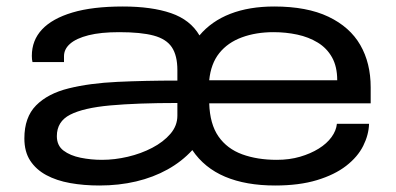

<svg xmlns="http://www.w3.org/2000/svg" viewBox="-20 -559 1218 591"><path d="M286 12Q238 12 196 4.5Q154 -3 122.5 -20Q91 -37 73 -64.5Q55 -92 55 -133Q55 -198 91 -234.5Q127 -271 191.5 -287Q256 -303 341.5 -307Q427 -311 526 -311V-343Q526 -388 509 -413.5Q492 -439 453 -449.5Q414 -460 347 -460Q290 -460 252.5 -450.5Q215 -441 196 -424.5Q177 -408 177 -386V-368H80Q79 -372 78.5 -376.5Q78 -381 78 -387Q78 -435 109.5 -468.5Q141 -502 203 -520.5Q265 -539 358 -539Q447 -539 506.5 -518.5Q566 -498 594 -450Q631 -494 689 -516.5Q747 -539 824 -539Q925 -539 991 -507.5Q1057 -476 1089 -420.5Q1121 -365 1121 -290V-241H624Q626 -177 652.5 -139Q679 -101 725.5 -84Q772 -67 832 -67Q871 -67 903.5 -76.5Q936 -86 961 -101.5Q986 -117 1000.5 -137Q1015 -157 1017 -178H1116Q1115 -144 1098 -110Q1081 -76 1045.5 -48.5Q1010 -21 955.5 -4.5Q901 12 827 12Q737 12 673 -15Q609 -42 572 -97Q540 -62 496 -37.5Q452 -13 399 -0.5Q346 12 286 12ZM294 -67Q333 -67 373.5 -76.5Q414 -86 448.5 -104Q483 -122 504.5 -147Q526 -172 526 -203V-242Q402 -242 319.5 -234.5Q237 -227 196 -206Q155 -185 155 -140Q155 -111 175.5 -95.5Q196 -80 228 -73.5Q260 -67 294 -67ZM624 -312H1018Q1018 -354 1002 -382.5Q986 -411 958 -428Q930 -445 895 -452.5Q860 -460 822 -460Q768 -460 724.5 -444Q681 -428 655 -395.5Q629 -363 624 -312Z"/></svg>

Font: Archivo Expanded
Style: Regular
Weight: 400
Width: 7
Designer: Hector Gatti
Foundry: Omnibus-Type
Version: Version 2.001